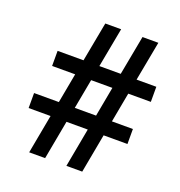

<svg xmlns="http://www.w3.org/2000/svg" viewBox="-129 -820 868 928"><g transform="rotate(20 305.0 -355.5)"><path d="M351.1 -200.2H241.7L204.6 0H122.6L159.7 -200.2H46.9V-277.3H174.3L202.6 -430.2H84V-507.8H217.3L255.4 -710.9H336.9L298.8 -507.8H408.7L446.8 -710.9H528.3L490.2 -507.8H591.8V-430.2H475.6L447.3 -277.3H555.2V-200.2H432.6L395.5 0H314ZM256.3 -277.3H365.7L394 -430.2H284.7Z"/></g></svg>

Font: Vazir Medium FD
Style: Medium-FD
Weight: 500
Designer: Saber Rastikerdar
Foundry: Saber Rastikerdar
Version: Version 30.0.0